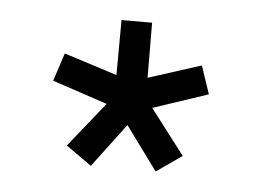

<svg xmlns="http://www.w3.org/2000/svg" viewBox="-32 -723 484 344"><g transform="rotate(5 209.5 -551.5)"><path d="M229.5 -585.5 324.5 -616 341.5 -565.5 242.5 -532.5 304.5 -451.5 258.5 -419.5 201 -498 142 -419.5 96 -452 160.5 -532.5 61.5 -565.5 78 -616 173.5 -585.5 174 -684.5H229Z"/></g></svg>

Font: League Spartan Medium
Style: Regular
Weight: 500
Foundry: The League of Moveable Type
Version: Version 2.002